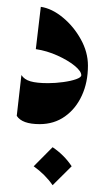

<svg xmlns="http://www.w3.org/2000/svg" viewBox="-20 -358 308 565"><path d="M100.1 -337.9Q132.8 -333 164.8 -306.6Q196.8 -280.3 217.8 -242.4Q238.8 -204.6 238.8 -165Q238.8 -115.7 220.9 -76.9Q203.1 -38.1 171.1 -15.4Q139.2 7.3 96.7 7.3Q44.9 7.3 29.3 -17.1L43 -137.2Q51.3 -124 69.6 -118.7Q87.9 -113.3 121.6 -113.3Q143.6 -113.3 166.3 -116.5Q189 -119.6 204.1 -125Q219.2 -130.4 219.2 -136.7Q219.2 -148.4 199.5 -164.6Q179.7 -180.7 148.9 -194.6Q118.2 -208.5 85.4 -213.4ZM134.8 75.2Q168.9 98.1 190.9 131.3L134.8 187Q112.8 155.3 79.1 131.3Z"/></svg>

Font: Lateef
Style: Bold
Weight: 700
Designer: SIL International
Foundry: SIL International
Version: Version 4.200